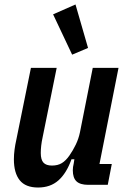

<svg xmlns="http://www.w3.org/2000/svg" viewBox="-20 -825 573 857"><path d="M233 -522 170 -211Q162 -174 162 -142Q162 -112 174 -99Q186 -86 212 -86Q238 -86 256 -97Q274 -108 290 -131Q306 -154 318.5 -180Q331 -206 337 -235L394 -522H509L424 -93H479L461 0H374Q338 0 321.5 -15.5Q305 -31 305 -65Q305 -72 306 -79.5Q307 -87 309 -95L312 -114H299Q277 -52 241 -20Q205 12 150 12Q94 12 68 -20.5Q42 -53 42 -114Q42 -135 45 -157.5Q48 -180 52 -197L118 -522ZM217 -761 317 -805 373 -611 302 -581Z"/></svg>

Font: IBM Plex Sans Cond SmBld
Style: Italic
Weight: 600
Width: 3
Italic angle: -11°
Designer: Mike Abbink, Paul van der Laan, Pieter van Rosmalen
Foundry: Bold Monday
Version: Version 1.3